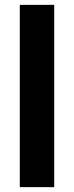

<svg xmlns="http://www.w3.org/2000/svg" viewBox="-20 -770 305 790"><path d="M203.1 0H61.5V-750H203.1Z"/></svg>

Font: Vazir FD-UI
Style: Bold-FD-UI
Weight: 700
Designer: Saber Rastikerdar
Foundry: Saber Rastikerdar
Version: Version 30.0.0